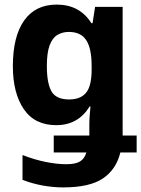

<svg xmlns="http://www.w3.org/2000/svg" viewBox="-20 -576 615 836"><path d="M255 240Q212 240 167 232Q122 224 78 207V99Q129 119 178.5 129Q228 139 268 139Q309 139 328.5 127Q348 115 356 88H214V14H369V-35Q369 -52 370.5 -72.5Q372 -93 374 -112H370Q320 -31 225 -31Q131 -31 83.5 -101Q36 -171 36 -288Q36 -417 85 -486.5Q134 -556 227 -556Q327 -556 378 -475H383L394 -546H514V14H575V88H504Q486 162 428 201Q370 240 255 240ZM281 -143Q331 -143 355 -172.5Q379 -202 379 -273V-289Q379 -365 355.5 -401Q332 -437 280 -437Q252 -437 230 -424Q208 -411 196 -378.5Q184 -346 184 -288Q184 -214 204 -178.5Q224 -143 281 -143Z"/></svg>

Font: Noto Sans Mono SemiCondensed
Style: Bold
Weight: 700
Width: 4
Designer: Monotype Design Team
Foundry: Monotype Imaging Inc.
Version: Version 2.014